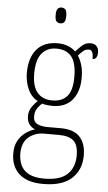

<svg xmlns="http://www.w3.org/2000/svg" viewBox="-64 -782 600 1063"><g transform="rotate(5 236.5 -251.0)"><path d="M217 240Q128 240 83 198.5Q38 157 38 85Q38 43 54.5 14Q71 -15 96 -32.5Q121 -50 147 -57Q128 -64 114.5 -81Q101 -98 101 -128Q101 -156 116.5 -178.5Q132 -201 148 -214Q111 -234 92.5 -275.5Q74 -317 74 -365Q74 -449 114 -496Q154 -543 230 -543Q263 -543 289 -532.5Q315 -522 330 -506Q344 -522 364 -540.5Q384 -559 411 -559Q435 -559 446 -545.5Q457 -532 457 -513Q457 -495 450.5 -484Q444 -473 430 -473Q430 -498 424.5 -510.5Q419 -523 405 -523Q388 -523 375.5 -513Q363 -503 347 -485Q360 -466 369.5 -436.5Q379 -407 379 -364Q379 -288 341.5 -241.5Q304 -195 230 -195Q219 -195 200.5 -197Q182 -199 174 -203Q158 -190 146.5 -172Q135 -154 135 -128Q135 -98 157.5 -87Q180 -76 216 -76H289Q361 -76 394.5 -39Q428 -2 428 63Q428 144 375 192Q322 240 217 240ZM227 -225Q281 -225 309.5 -257.5Q338 -290 338 -365Q338 -444 309.5 -478.5Q281 -513 226 -513Q175 -513 145 -477.5Q115 -442 115 -364Q115 -293 144.5 -259Q174 -225 227 -225ZM220 210Q309 210 349 171.5Q389 133 389 67Q389 9 363 -14.5Q337 -38 281 -38H199Q148 -38 112.5 -8Q77 22 77 84Q77 118 90 147Q103 176 134.5 193Q166 210 220 210ZM234 -654Q221 -654 213 -663Q205 -672 205 -698Q205 -724 213 -733Q221 -742 234 -742Q248 -742 256 -733Q264 -724 264 -698Q264 -672 256 -663Q248 -654 234 -654Z"/></g></svg>

Font: Noto Serif Lao SemiCondensed ExtraLight
Style: Regular
Weight: 200
Width: 4
Designer: Monotype Design Team
Foundry: Monotype Imaging Inc.
Version: Version 2.003; ttfautohint (v1.8.4.7-5d5b)